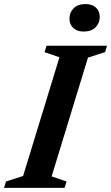

<svg xmlns="http://www.w3.org/2000/svg" viewBox="-44 -902 534 922"><path d="M241.5 -627 170 -651.5 179.5 -682.5H470L460.5 -651.5L378.5 -625.5L204 -55L275.5 -30.5L266 0H-24.5L-15 -30.5L67 -57ZM357.5 -750.5Q326 -750.5 307.8 -767.8Q289.5 -785 289.5 -812Q289.5 -842 309.5 -862.2Q329.5 -882.5 367 -882.5Q398.5 -882.5 416.8 -865.5Q435 -848.5 435 -821Q435 -791.5 415 -771Q395 -750.5 357.5 -750.5Z"/></svg>

Font: Newsreader SemiBold
Style: Italic
Weight: 600
Italic angle: -17°
Designer: Hugues Gentile
Foundry: Production Type
Version: Version 1.003